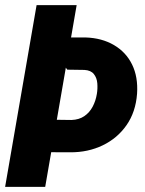

<svg xmlns="http://www.w3.org/2000/svg" viewBox="-21 -731 567 751"><path d="M122.1 -710.9H278.8L155.8 0H-1ZM150.4 -584 313.5 -584.5Q377.4 -582.5 424.8 -554.7Q472.2 -526.9 495.8 -478.3Q519.5 -429.7 515.1 -364.3Q509.8 -293 474.1 -241.7Q438.5 -190.4 380.9 -162.6Q323.2 -134.8 253.4 -135.3L162.1 -135.7L184.1 -262.7L258.8 -261.7Q288.1 -262.7 308.6 -276.6Q329.1 -290.5 341.3 -313.5Q353.5 -336.4 357.9 -363.8Q361.3 -384.3 359.6 -405.3Q357.9 -426.3 346.2 -441.2Q334.5 -456.1 309.1 -457.5L242.2 -458.5Z"/></svg>

Font: Roboto Condensed Black
Style: Italic
Weight: 900
Italic angle: -12°
Designer: Christian Robertson
Foundry: Google
Version: Version 3.008; 2023